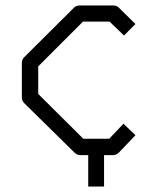

<svg xmlns="http://www.w3.org/2000/svg" viewBox="-20 -617 580 703"><path d="M476 -529 434 -487 381 -538H284L120 -374V-273L285 -109H380L432 -164L476 -122L415 -58Q406 -49 393 -49H361V66H303V-49H273Q262 -49 252 -59L69 -239Q60 -248 60 -260V-386Q60 -399 68 -407L251 -589Q259 -597 272 -597H393Q407 -597 414 -590Z"/></svg>

Font: 3270 Nerd Font Mono
Style: Regular
Weight: 400
Monospace: yes
Version: Version 3.0.1;Nerd Fonts 3.0.0